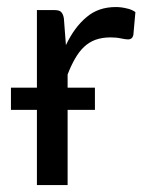

<svg xmlns="http://www.w3.org/2000/svg" viewBox="-20 -536 421 556"><path d="M170.9 -405.3Q195.3 -457 230.5 -486.3Q264.6 -515.6 315.4 -515.6Q331.1 -515.6 346.7 -511.7Q361.3 -508.8 372.1 -501Q370.1 -478.5 366.2 -434.6Q363.3 -421.9 350.6 -421.9Q343.8 -421.9 330.1 -424.8Q317.4 -427.7 299.8 -427.7Q276.4 -427.7 256.8 -420.9Q238.3 -414.1 223.6 -400.4Q209 -386.7 197.3 -366.2Q185.5 -345.7 175.8 -320.3Q175.8 -307.6 175.8 -282.2Q195.3 -282.2 254.9 -282.2Q254.9 -265.6 254.9 -217.8Q235.4 -217.8 175.8 -217.8Q175.8 -163.1 175.8 0Q153.3 0 86.9 0Q86.9 -54.7 86.9 -217.8Q68.4 -217.8 11.7 -217.8Q11.7 -221.7 11.7 -233.4Q11.7 -246.1 11.7 -282.2Q30.3 -282.2 86.9 -282.2Q86.9 -337.9 86.9 -506.8Q99.6 -506.8 137.7 -506.8Q152.3 -506.8 157.2 -501Q163.1 -495.1 165 -482.4Q167 -456.1 170.9 -405.3Z"/></svg>

Font: Lato
Style: Regular
Weight: 400
Designer: Lukasz Dziedzic with Adam Twardoch and Botio Nikoltchev
Version: Version 2.015; 2015-08-06; http://www.latofonts.com/